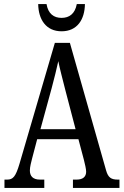

<svg xmlns="http://www.w3.org/2000/svg" viewBox="-20 -925 608 945"><path d="M283 -771C361 -771 397 -830 398 -905H358C349 -857 321 -837 283 -837C245 -837 217 -857 209 -905H168C169 -830 206 -771 283 -771ZM2 0H198V-41H177C141 -41 127 -59 127 -86C127 -104 134 -129 138 -145L163 -240H366L393 -138C398 -118 404 -93 404 -80C404 -56 389 -41 357 -41H339V0H568V-41H560C527 -41 512 -51 502 -87L324 -714H250L76 -119C57 -55 44 -41 15 -41H2ZM179 -289 234 -490C247 -539 259 -587 267 -624C274 -587 287 -540 302 -480L352 -289Z"/></svg>

Font: Noto Serif Ethiopic XCn
Style: Regular
Weight: 400
Width: 2
Designer: Monotype Design Team
Foundry: Monotype Imaging Inc.
Version: Version 2.102